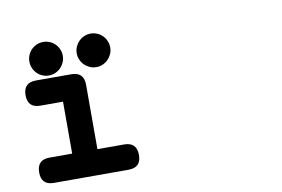

<svg xmlns="http://www.w3.org/2000/svg" viewBox="-72 -749 1349 917"><g transform="rotate(-10 602.0 -290.0)"><path d="M481.9 -76.7Q543 -76.7 543 -15.1Q543 45.9 481.9 45.9H120.1Q59.1 45.9 59.1 -15.1Q59.1 -76.7 120.1 -76.7H230V-328.6H120.1Q59.1 -328.6 59.1 -389.6Q59.1 -450.7 120.1 -450.7H291.5Q352.5 -450.7 352.5 -389.6V-76.7ZM186 -626Q202.6 -626 217.5 -619.6Q232.4 -613.3 243.4 -602.3Q254.4 -591.3 260.7 -576.4Q267.1 -561.5 267.1 -544.9Q267.1 -527.8 260.5 -513.2Q253.9 -498.5 242.9 -487.3Q231.9 -476.1 217 -469.7Q202.1 -463.4 186 -463.4Q169.9 -463.4 155 -469.5Q140.1 -475.6 129.2 -486.6Q118.2 -497.6 111.6 -512.5Q105 -527.3 105 -544.9Q105 -561.5 111.3 -576.4Q117.7 -591.3 128.7 -602.3Q139.6 -613.3 154.5 -619.6Q169.4 -626 186 -626ZM416 -626Q432.6 -626 447.5 -619.6Q462.4 -613.3 473.4 -602.3Q484.4 -591.3 490.7 -576.4Q497.1 -561.5 497.1 -544.9Q497.1 -527.8 490.5 -513.2Q483.9 -498.5 472.9 -487.3Q461.9 -476.1 447 -469.7Q432.1 -463.4 416 -463.4Q398.4 -463.4 383.5 -470.2Q368.7 -477.1 357.7 -488.3Q346.7 -499.5 340.6 -514.2Q334.5 -528.8 334.5 -544.9Q334.5 -561 340.8 -575.7Q347.2 -590.3 358.2 -601.6Q369.1 -612.8 384 -619.4Q398.9 -626 416 -626Z"/></g></svg>

Font: Erica Type
Style: Bold Italic
Weight: 700
Monospace: yes
Designer: Peter Wiegel
Foundry: Peter Wiegel
Version: Version 1.000 2010 initial release